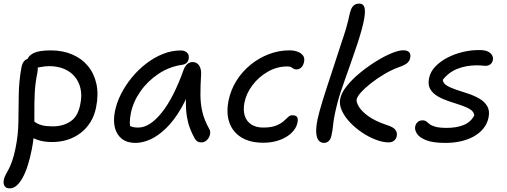

<svg xmlns="http://www.w3.org/2000/svg" viewBox="-32 -779 2797 1060"><path d="M256.2 5.2Q207.8 5.2 171.8 -7.9Q135.8 -21 116.9 -42Q98 -63 102.2 -85.8Q104.6 -98.4 112.6 -107.2Q120.6 -116 133.8 -116Q144.4 -116 152.3 -110.8Q160.2 -105.6 171.3 -98.7Q182.4 -91.8 203 -86.6Q223.6 -81.4 260.4 -81.4Q316.4 -81.4 357.5 -108.9Q398.6 -136.4 411.2 -203Q421.2 -250.2 412.8 -288.8Q404.4 -327.4 381 -355.6Q357.6 -383.8 321.6 -398.8Q285.6 -413.8 240.4 -413.8Q217 -413.8 193 -408.9Q169 -404 151.4 -404Q139.6 -404 131 -409.6Q122.4 -415.2 119.1 -424.9Q115.8 -434.6 117.6 -445Q123.8 -471.8 154.4 -486.3Q185 -500.8 247.6 -500.8Q314.8 -500.8 367.4 -478.1Q420 -455.4 454.1 -413.9Q488.2 -372.4 500.5 -314.7Q512.8 -257 498.6 -187.2Q489.6 -140.6 467.4 -105Q445.2 -69.4 413.1 -44.9Q381 -20.4 341.1 -7.6Q301.2 5.2 256.2 5.2ZM21.2 261Q8.8 261 0.6 255.4Q-7.6 249.8 -10.8 238.9Q-14 228 -10.8 212.6Q-7.6 198.2 -0.5 185.5Q6.6 172.8 15.7 155.5Q24.8 138.2 34.7 111Q44.6 83.8 53.6 39.6Q68.6 -33.2 69.6 -106.3Q70.6 -179.4 71.5 -254.5Q72.4 -329.6 86.2 -406Q90.8 -431.2 103.2 -443.6Q115.6 -456 133.6 -456Q149.6 -456 160.3 -445.3Q171 -434.6 174.8 -417.4Q178.6 -400.2 174.4 -378.8Q162.4 -319.4 159.8 -265.6Q157.2 -211.8 157.8 -161Q158.4 -110.2 156.3 -59.3Q154.2 -8.4 143.4 46Q133.8 95 121 134.9Q108.2 174.8 92.6 202.8Q77 230.8 59.4 245.9Q41.8 261 21.2 261Z M715.6 10Q670.4 10 641.6 -12Q612.8 -34 602.6 -73.1Q592.4 -112.2 602.2 -163Q611.4 -211 635.9 -259.5Q660.4 -308 696 -351.3Q731.6 -394.6 775.4 -428.2Q819.2 -461.8 867.4 -481.1Q915.6 -500.4 965.4 -500.4Q988.2 -500.4 1001 -488.1Q1013.8 -475.8 1009.2 -452Q1007 -439.8 997.9 -431.5Q988.8 -423.2 972.4 -421Q902 -410.8 842.5 -371Q783 -331.2 743.3 -274.5Q703.6 -217.8 690.8 -155.8Q684.8 -127.4 684.7 -103.9Q684.6 -80.4 694.6 -43.4L657 -111.8Q675 -89.2 689.4 -82Q703.8 -74.8 731 -74.8Q794.8 -74.8 860.8 -157.1Q926.8 -239.4 982.6 -396Q990 -414.8 1002.4 -425.6Q1014.8 -436.4 1031.6 -436.4Q1055.4 -436.4 1067.8 -416.7Q1080.2 -397 1078.2 -366.8Q1074.2 -303.8 1074.6 -253.6Q1075 -203.4 1085.7 -159.2Q1096.4 -115 1122.6 -68.2Q1129 -57.8 1128.5 -45Q1128 -32.2 1121.5 -20.2Q1115 -8.2 1104.3 -0.6Q1093.6 7 1079.6 7Q1065.4 7 1056.7 1Q1048 -5 1042.4 -15.6Q1027.6 -42 1016.6 -71.1Q1005.6 -100.2 999.5 -137.4Q993.4 -174.6 994.4 -225.8Q995.4 -277 1004.4 -347.4L1039.8 -347.8Q1007.4 -248 967.3 -179.7Q927.2 -111.4 883.4 -69.5Q839.6 -27.6 796.9 -8.8Q754.2 10 715.6 10Z M1422.4 9Q1348.2 9 1300.4 -20.5Q1252.6 -50 1234.3 -102.6Q1216 -155.2 1229.8 -224Q1242 -283.2 1273.6 -333.6Q1305.2 -384 1351.4 -421.6Q1397.6 -459.2 1452.6 -480.1Q1507.6 -501 1565.6 -501Q1591.6 -501 1611.7 -493.3Q1631.8 -485.6 1641.5 -471.5Q1651.2 -457.4 1646.4 -436.4Q1642.4 -417.4 1631.3 -406.6Q1620.2 -395.8 1605.2 -395.8Q1593.8 -395.8 1587.9 -400.1Q1582 -404.4 1575.6 -408.3Q1569.2 -412.2 1554.4 -412.2Q1497.4 -412.2 1447 -383.4Q1396.6 -354.6 1362.1 -309.1Q1327.6 -263.6 1317.4 -212Q1309.6 -170 1319.5 -139.4Q1329.4 -108.8 1355.5 -91.8Q1381.6 -74.8 1420.6 -74.8Q1465 -74.8 1491.2 -85.3Q1517.4 -95.8 1532.7 -108.8Q1548 -121.8 1558.2 -132.3Q1568.4 -142.8 1581 -142.8Q1600 -142.8 1607.3 -134Q1614.6 -125.2 1610.6 -102.8Q1603.8 -70 1576.7 -44.5Q1549.6 -19 1509.4 -5Q1469.2 9 1422.4 9Z M2113.2 7Q2081.6 7 2043.2 -7.5Q2004.8 -22 1967.3 -47.1Q1929.8 -72.2 1900.2 -103.5Q1870.6 -134.8 1855.2 -168.6Q1839.8 -202.4 1846.4 -234.2Q1853 -267 1882.3 -303.8Q1911.6 -340.6 1953.9 -375.5Q1996.2 -410.4 2042.3 -439.2Q2088.4 -468 2128.7 -484.7Q2169 -501.4 2194 -501.4Q2216.2 -501.4 2226.6 -491Q2237 -480.6 2232.6 -459.8Q2229.2 -441.6 2215.1 -430.1Q2201 -418.6 2172.8 -409.2Q2132.6 -394.8 2092.1 -371.1Q2051.6 -347.4 2017.5 -320.6Q1983.4 -293.8 1961.6 -269.8Q1939.8 -245.8 1937 -229.8Q1934.4 -214.6 1949.9 -189.1Q1965.4 -163.6 2002.7 -136.9Q2040 -110.2 2101.8 -89.4Q2141.2 -77 2151.7 -61.3Q2162.2 -45.6 2158.4 -28.2Q2155.4 -12 2143.8 -2.5Q2132.2 7 2113.2 7ZM1756.4 10Q1741.4 10 1729.7 -0.8Q1718 -11.6 1714.4 -40Q1710.8 -68.4 1721.2 -121Q1730 -161.6 1750.7 -228.3Q1771.4 -295 1798.7 -376.3Q1826 -457.6 1852.6 -541.6Q1869 -589.2 1877.2 -617.6Q1885.4 -646 1889.7 -663.2Q1894 -680.4 1896.6 -693.6Q1899.2 -706.8 1904.6 -723Q1910.8 -741 1922.3 -750.1Q1933.8 -759.2 1951.8 -759.2Q1972 -759.2 1979.3 -740.6Q1986.6 -722 1978.6 -675.4Q1970.6 -628.8 1943.6 -544.4Q1921.2 -477.8 1903.9 -428.6Q1886.6 -379.4 1873.3 -342.1Q1860 -304.8 1849.6 -273.4Q1839.2 -242 1831.2 -211.7Q1823.2 -181.4 1815.6 -145Q1808.8 -110.6 1806.6 -85.3Q1804.4 -60 1798.2 -32.6Q1794.4 -11.6 1783.3 -0.8Q1772.2 10 1756.4 10Z M2426.8 10Q2358.2 10 2320.8 -4.9Q2283.4 -19.8 2269.9 -41Q2256.4 -62.2 2260.2 -80.4Q2262.8 -95 2273.6 -104.8Q2284.4 -114.6 2300 -114.6Q2314 -114.6 2321.7 -108.4Q2329.4 -102.2 2339.8 -93.8Q2350.2 -85.4 2372.1 -79.2Q2394 -73 2435.2 -73Q2488.8 -73 2527.9 -88.9Q2567 -104.8 2586.6 -142Q2584.6 -162.2 2563.4 -175.4Q2542.2 -188.6 2510.9 -198.8Q2479.6 -209 2446.5 -219.9Q2413.4 -230.8 2385.7 -246.7Q2358 -262.6 2343.5 -286.8Q2329 -311 2337 -347.8Q2343.8 -382.8 2371.3 -411.6Q2398.8 -440.4 2438.9 -461.1Q2479 -481.8 2525.5 -492.6Q2572 -503.4 2616 -502.6Q2645.2 -502.6 2661.7 -494.4Q2678.2 -486.2 2685 -473.6Q2691.8 -461 2689 -447Q2686.2 -432.8 2675.6 -424.2Q2665 -415.6 2648.2 -415.6Q2642.4 -415.6 2636.2 -416.3Q2630 -417 2621.6 -417.7Q2613.2 -418.4 2601.6 -418.4Q2541.8 -418.4 2493.1 -399Q2444.4 -379.6 2412.4 -338Q2414.6 -318.8 2435.3 -306.3Q2456 -293.8 2487.7 -283.4Q2519.4 -273 2553 -261.9Q2586.6 -250.8 2614.9 -234.4Q2643.2 -218 2658.1 -192.6Q2673 -167.2 2665 -129.2Q2657.6 -94.6 2635.8 -68.4Q2614 -42.2 2581.8 -24.7Q2549.6 -7.2 2510.1 1.4Q2470.6 10 2426.8 10Z"/></svg>

Font: Shantell Sans Light
Style: Italic
Weight: 300
Italic angle: -11°
Designer: Stephen Nixon, Anya Danilova, Shantell Martin
Foundry: Arrow Type
Version: Version 1.008;[ac192a2d6]